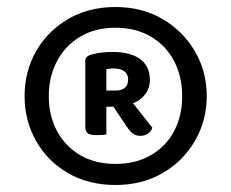

<svg xmlns="http://www.w3.org/2000/svg" viewBox="-20 -717 659 547"><path d="M50 -443Q50 -513 82.5 -570.5Q115 -628 173.5 -662.5Q232 -697 309 -697Q385 -697 443.5 -662.5Q502 -628 535.5 -570.5Q569 -513 569 -443Q569 -374 535.5 -316Q502 -258 443.5 -224Q385 -190 309 -190Q232 -190 173.5 -224Q115 -258 82.5 -316Q50 -374 50 -443ZM119 -443Q119 -387 142.5 -343.5Q166 -300 208.5 -275Q251 -250 309 -250Q367 -250 410 -275Q453 -300 476 -343.5Q499 -387 499 -443Q499 -499 476 -543Q453 -587 410 -612.5Q367 -638 309 -638Q251 -638 208.5 -612.5Q166 -587 142.5 -543Q119 -499 119 -443ZM303 -413H283V-334Q279 -333 271 -332.5Q263 -332 253 -332Q239 -332 231 -336.5Q223 -341 223 -358V-544Q223 -558 243 -562Q257 -566 271 -567.5Q285 -569 301 -569Q352 -569 379.5 -548.5Q407 -528 407 -490Q407 -465 393 -447.5Q379 -430 359 -423L414 -353Q411 -343 401.5 -336.5Q392 -330 380 -330Q367 -330 358.5 -336.5Q350 -343 342 -355ZM283 -459H309Q345 -459 345 -491Q345 -506 334 -514Q323 -522 305 -522Q298 -522 293 -521.5Q288 -521 283 -520Z"/></svg>

Font: BalooTamma2SemiBold
Style: Regular
Weight: 600
Designer: Divya Kowshik, Shuchita Grover and Ek Type
Foundry: Ek Type
Version: Version 1.700